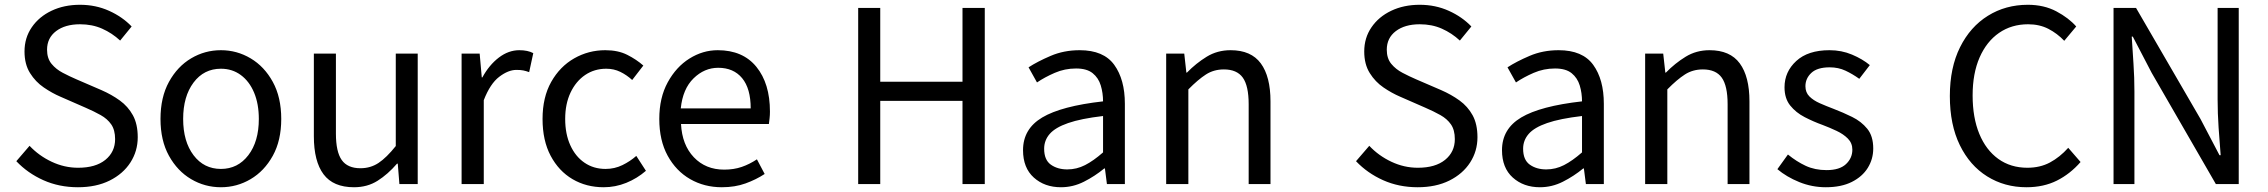

<svg xmlns="http://www.w3.org/2000/svg" viewBox="-20 -766 9437 799"><path d="M304.2 13.2Q226.1 13.2 160.6 -16.1Q95.2 -45.4 47.9 -95.2L103 -159.2Q142.1 -117.7 195.1 -92.8Q248 -67.9 305.2 -67.9Q377.9 -67.9 418.5 -100.8Q459 -133.8 459 -187Q459 -225.1 442.9 -248.3Q426.8 -271.5 398.9 -287.1Q371.1 -302.7 335.9 -317.9L231 -363.8Q196.8 -378.4 162.4 -401.9Q127.9 -425.3 105 -461.9Q82 -498.5 82 -551.8Q82 -608.4 112.1 -652.3Q142.1 -696.3 194.3 -721.2Q246.6 -746.1 313 -746.1Q378.4 -746.1 434.1 -720.9Q489.7 -695.8 527.8 -655.8L480 -597.2Q446.3 -628.4 405 -646.7Q363.8 -665 313 -665Q251 -665 213.4 -636.5Q175.8 -607.9 175.8 -559.1Q175.8 -522.9 194.6 -500.2Q213.4 -477.5 241.5 -462.9Q269.5 -448.2 297.9 -436L401.9 -391.1Q444.3 -372.6 478.5 -347.9Q512.7 -323.2 533 -286.4Q553.2 -249.5 553.2 -194.8Q553.2 -137.2 522.7 -89.8Q492.2 -42.5 436.3 -14.6Q380.4 13.2 304.2 13.2Z M899.4 13.2Q832.5 13.2 775.4 -20.5Q718.3 -54.2 683.1 -117.7Q647.9 -181.2 647.9 -271Q647.9 -361.3 683.1 -425.3Q718.3 -489.3 775.4 -523.2Q832.5 -557.1 899.4 -557.1Q965.8 -557.1 1022.9 -523.2Q1080.1 -489.3 1115.2 -425.3Q1150.4 -361.3 1150.4 -271Q1150.4 -181.2 1115.2 -117.7Q1080.1 -54.2 1022.9 -20.5Q965.8 13.2 899.4 13.2ZM899.4 -63Q969.7 -63 1013.4 -120.1Q1057.1 -177.2 1057.1 -271Q1057.1 -333.5 1037.4 -380.6Q1017.6 -427.7 981.9 -453.9Q946.3 -480 899.4 -480Q828.6 -480 785.4 -422.4Q742.2 -364.7 742.2 -271Q742.2 -177.2 785.4 -120.1Q828.6 -63 899.4 -63Z M1453.1 13.2Q1366.7 13.2 1326.4 -40.8Q1286.1 -94.7 1286.1 -199.2V-543H1377.9V-210Q1377.9 -134.3 1402.1 -100.1Q1426.3 -65.9 1480 -65.9Q1522 -65.9 1555.2 -87.9Q1588.4 -109.9 1627 -158.2V-543H1718.3V0H1642.1L1635.3 -85H1632.3Q1593.8 -40.5 1551.3 -13.7Q1508.8 13.2 1453.1 13.2Z M1900.9 0V-543H1976.1L1984.9 -443.8H1987.3Q2015.6 -495.6 2055.9 -526.4Q2096.2 -557.1 2141.1 -557.1Q2176.3 -557.1 2199.2 -544.9L2182.1 -465.8Q2168.5 -470.7 2157.5 -472.9Q2146.5 -475.1 2128.9 -475.1Q2095.2 -475.1 2057.6 -446.5Q2020 -418 1993.2 -349.1V0Z M2492.2 13.2Q2419.9 13.2 2362.5 -20.5Q2305.2 -54.2 2271.5 -117.7Q2237.8 -181.2 2237.8 -271Q2237.8 -361.3 2273.9 -425.3Q2310.1 -489.3 2369.6 -523.2Q2429.2 -557.1 2499 -557.1Q2552.2 -557.1 2590.3 -537.8Q2628.4 -518.6 2657.2 -493.2L2610.8 -433.1Q2587.9 -454.1 2561.3 -467Q2534.7 -480 2502.9 -480Q2453.6 -480 2415 -453.9Q2376.5 -427.7 2354.2 -380.6Q2332 -333.5 2332 -271Q2332 -208.5 2353.3 -161.6Q2374.5 -114.7 2412.4 -88.9Q2450.2 -63 2500 -63Q2537.6 -63 2570.1 -78.9Q2602.5 -94.7 2627.9 -117.2L2668 -55.2Q2631.3 -23.4 2586.2 -5.1Q2541 13.2 2492.2 13.2Z M2983.9 13.2Q2911.1 13.2 2852.3 -20.5Q2793.5 -54.2 2758.5 -117.9Q2723.6 -181.6 2723.6 -271Q2723.6 -359.4 2758.8 -423.6Q2793.9 -487.8 2849.4 -522.5Q2904.8 -557.1 2966.8 -557.1Q3071.3 -557.1 3127.7 -487.8Q3184.1 -418.5 3184.1 -301.8Q3184.1 -287.1 3182.6 -273.9Q3181.2 -260.7 3179.7 -250H2814Q2818.4 -163.1 2867.4 -111.6Q2916.5 -60.1 2993.7 -60.1Q3033.7 -60.1 3066.4 -71.3Q3099.1 -82.5 3129.9 -103L3162.1 -42Q3126.5 -18.6 3082.5 -2.7Q3038.6 13.2 2983.9 13.2ZM2813 -314.9H3104Q3104 -397.5 3068.4 -440.7Q3032.7 -483.9 2968.8 -483.9Q2911.1 -483.9 2866.2 -439.9Q2821.3 -396 2813 -314.9Z M3551.3 0V-732.9H3643.1V-425.8H3985.4V-732.9H4078.1V0H3985.4V-346.2H3643.1V0Z M4395 13.2Q4327.1 13.2 4282.2 -27.1Q4237.3 -67.4 4237.3 -141.1Q4237.3 -229.5 4317.1 -277.1Q4397 -324.7 4570.3 -344.2Q4570.3 -378.9 4560.8 -410.4Q4551.3 -441.9 4527.1 -461.4Q4502.9 -481 4458 -481Q4411.1 -481 4369.4 -462.9Q4327.6 -444.8 4295.4 -422.9L4260.3 -485.8Q4296.9 -509.8 4352.1 -533.4Q4407.2 -557.1 4473.1 -557.1Q4572.8 -557.1 4616.9 -496.1Q4661.1 -435.1 4661.1 -334V0H4586.4L4578.1 -64.9H4575.2Q4536.1 -32.7 4490.7 -9.8Q4445.3 13.2 4395 13.2ZM4421.4 -61Q4460.4 -61 4495.4 -78.9Q4530.3 -96.7 4570.3 -131.8V-283.2Q4478.5 -272.5 4425 -253.9Q4371.6 -235.4 4348.4 -208.7Q4325.2 -182.1 4325.2 -147Q4325.2 -100.6 4353 -80.8Q4380.9 -61 4421.4 -61Z M4833 0V-543H4908.2L4917 -463.9H4919.4Q4957.5 -502.9 5001.7 -530Q5045.9 -557.1 5101.1 -557.1Q5186.5 -557.1 5226.8 -502.2Q5267.1 -447.3 5267.1 -344.2V0H5176.3V-332Q5176.3 -408.7 5151.9 -442.9Q5127.4 -477.1 5073.2 -477.1Q5031.2 -477.1 4998.5 -456.1Q4965.8 -435.1 4925.3 -394V0Z M5879.4 13.2Q5801.3 13.2 5735.8 -16.1Q5670.4 -45.4 5623 -95.2L5678.2 -159.2Q5717.3 -117.7 5770.3 -92.8Q5823.2 -67.9 5880.4 -67.9Q5953.1 -67.9 5993.7 -100.8Q6034.2 -133.8 6034.2 -187Q6034.2 -225.1 6018.1 -248.3Q6002 -271.5 5974.1 -287.1Q5946.3 -302.7 5911.1 -317.9L5806.2 -363.8Q5772 -378.4 5737.5 -401.9Q5703.1 -425.3 5680.2 -461.9Q5657.2 -498.5 5657.2 -551.8Q5657.2 -608.4 5687.3 -652.3Q5717.3 -696.3 5769.5 -721.2Q5821.8 -746.1 5888.2 -746.1Q5953.6 -746.1 6009.3 -720.9Q6064.9 -695.8 6103 -655.8L6055.2 -597.2Q6021.5 -628.4 5980.2 -646.7Q5939 -665 5888.2 -665Q5826.2 -665 5788.6 -636.5Q5751 -607.9 5751 -559.1Q5751 -522.9 5769.8 -500.2Q5788.6 -477.5 5816.7 -462.9Q5844.7 -448.2 5873 -436L5977.1 -391.1Q6019.5 -372.6 6053.7 -347.9Q6087.9 -323.2 6108.2 -286.4Q6128.4 -249.5 6128.4 -194.8Q6128.4 -137.2 6097.9 -89.8Q6067.4 -42.5 6011.5 -14.6Q5955.6 13.2 5879.4 13.2Z M6388.2 13.2Q6320.3 13.2 6275.4 -27.1Q6230.5 -67.4 6230.5 -141.1Q6230.5 -229.5 6310.3 -277.1Q6390.1 -324.7 6563.5 -344.2Q6563.5 -378.9 6554 -410.4Q6544.4 -441.9 6520.3 -461.4Q6496.1 -481 6451.2 -481Q6404.3 -481 6362.5 -462.9Q6320.8 -444.8 6288.6 -422.9L6253.4 -485.8Q6290 -509.8 6345.2 -533.4Q6400.4 -557.1 6466.3 -557.1Q6565.9 -557.1 6610.1 -496.1Q6654.3 -435.1 6654.3 -334V0H6579.6L6571.3 -64.9H6568.4Q6529.3 -32.7 6483.9 -9.8Q6438.5 13.2 6388.2 13.2ZM6414.6 -61Q6453.6 -61 6488.5 -78.9Q6523.4 -96.7 6563.5 -131.8V-283.2Q6471.7 -272.5 6418.2 -253.9Q6364.7 -235.4 6341.6 -208.7Q6318.4 -182.1 6318.4 -147Q6318.4 -100.6 6346.2 -80.8Q6374 -61 6414.6 -61Z M6826.2 0V-543H6901.4L6910.2 -463.9H6912.6Q6950.7 -502.9 6994.9 -530Q7039.1 -557.1 7094.2 -557.1Q7179.7 -557.1 7220 -502.2Q7260.3 -447.3 7260.3 -344.2V0H7169.4V-332Q7169.4 -408.7 7145 -442.9Q7120.6 -477.1 7066.4 -477.1Q7024.4 -477.1 6991.7 -456.1Q6959 -435.1 6918.5 -394V0Z M7578.1 13.2Q7520.5 13.2 7467.5 -8.3Q7414.6 -29.8 7376.5 -62L7420.4 -123Q7456.1 -93.8 7494.4 -75.9Q7532.7 -58.1 7581.1 -58.1Q7635.3 -58.1 7661.9 -83Q7688.5 -107.9 7688.5 -143.1Q7688.5 -170.4 7669.9 -189.2Q7651.4 -208 7622.8 -221.4Q7594.2 -234.9 7564.5 -246.1Q7526.4 -259.8 7490 -278.6Q7453.6 -297.4 7429.9 -326.9Q7406.2 -356.4 7406.2 -402.8Q7406.2 -467.3 7455.1 -512.2Q7503.9 -557.1 7593.3 -557.1Q7643.6 -557.1 7687 -538.8Q7730.5 -520.5 7761.2 -495.1L7717.3 -438Q7689.5 -458 7659.9 -471.9Q7630.4 -485.8 7594.2 -485.8Q7542.5 -485.8 7517.8 -462.6Q7493.2 -439.5 7493.2 -407.2Q7493.2 -381.3 7509.8 -364.7Q7526.4 -348.1 7553 -336.4Q7579.6 -324.7 7610.4 -313Q7649.9 -297.9 7687.7 -279.3Q7725.6 -260.7 7750.5 -230.2Q7775.4 -199.7 7775.4 -147.9Q7775.4 -104 7752.7 -67.4Q7730 -30.8 7686 -8.8Q7642.1 13.2 7578.1 13.2Z M8413.1 13.2Q8321.8 13.2 8249.5 -32Q8177.2 -77.1 8135.7 -162.1Q8094.2 -247.1 8094.2 -366.2Q8094.2 -484.4 8136.7 -569.6Q8179.2 -654.8 8252.7 -700.4Q8326.2 -746.1 8418.9 -746.1Q8485.8 -746.1 8537.4 -718.8Q8588.9 -691.4 8620.1 -655.8L8570.3 -596.2Q8541 -627 8504.2 -646Q8467.3 -665 8419.9 -665Q8351.1 -665 8299.1 -629.2Q8247.1 -593.3 8218 -526.9Q8189 -460.4 8189 -369.1Q8189 -276.4 8216.8 -209Q8244.6 -141.6 8295.9 -104.7Q8347.2 -67.9 8417 -67.9Q8469.7 -67.9 8510.7 -89.8Q8551.8 -111.8 8586.9 -150.9L8638.2 -91.8Q8594.7 -42 8539.6 -14.4Q8484.4 13.2 8413.1 13.2Z M8775.4 0V-732.9H8869.1L9137.2 -271L9216.3 -120.1H9221.2Q9216.8 -174.8 9212.6 -234.9Q9208.5 -294.9 9208.5 -352.1V-732.9H9296.4V0H9201.2L8934.1 -462.9L8855.5 -613.8H8851.1Q8854.5 -558.6 8858.4 -500.7Q8862.3 -442.9 8862.3 -384.8V0Z"/></svg>

Font: Source Han Sans CN
Style: Regular
Weight: 400
Designer: Ryoko NISHIZUKA  (kana, bopomofo & ideographs); Paul D. Hunt (Latin, Greek & Cyrillic); Sandoll Communications , Soo-you
Foundry: Adobe
Version: Version 2.004;hotconv 1.0.118;makeotfexe 2.5.65603